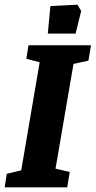

<svg xmlns="http://www.w3.org/2000/svg" viewBox="-34 -803 410 823"><path d="M345 -543 281 -529 204 -80 265 -66 254 0H-14L-5 -58L57 -73L136 -536L79 -551L88 -609H356ZM171 -659 182 -777 298 -783 314 -756 290 -659Z"/></svg>

Font: Grenze
Style: Bold Italic
Weight: 700
Italic angle: -10°
Designer: Renata Polastri
Foundry: Omnibus-Type
Version: Version 1.002; ttfautohint (v1.8)